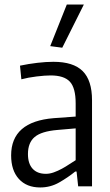

<svg xmlns="http://www.w3.org/2000/svg" viewBox="-20 -820 484 845"><path d="M157 5Q97 5 63 -32.5Q29 -70 29 -136Q29 -285 217 -300L313 -307V-365Q313 -433 287.5 -460.5Q262 -488 203 -488Q178 -488 141 -483.5Q104 -479 74 -471L68 -531Q106 -539 144.5 -543.5Q183 -548 215 -548Q303 -548 344 -507Q385 -466 385 -379V0H324L317 -65H311Q279 -39 240.5 -17Q202 5 157 5ZM182 -55Q199 -55 217 -61.5Q235 -68 252.5 -77.5Q270 -87 285.5 -97.5Q301 -108 313 -115V-255L232 -248Q162 -242 132.5 -217Q103 -192 103 -142Q103 -100 123.5 -77.5Q144 -55 182 -55ZM201 -617 274 -800H349L254 -610Z"/></svg>

Font: Encode Sans Compressed
Style: Regular
Weight: 400
Designer: Pablo Impallari, Andres Torresi
Foundry: Pablo Impallari, Andres Torresi
Version: Version 1.000; ttfautohint (v1.00) -l 8 -r 50 -G 200 -x 14 -